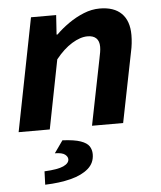

<svg xmlns="http://www.w3.org/2000/svg" viewBox="-53 -554 706 840"><g transform="rotate(-5 300.0 -134.5)"><path d="M15.7 0 113.4 -496.1H223.9L218.3 -410.8H222.3Q247 -435.4 278.9 -457.7Q310.8 -479.9 345.7 -494Q380.6 -508.1 415.8 -508.1Q478.5 -508.1 511.4 -475.5Q544.4 -443 544.4 -380.6Q544.4 -363.2 542.3 -344.1Q540.2 -325 536 -306.5L474.7 0H338L396 -289.6Q399.3 -305.2 401.4 -317.6Q403.5 -330 403.5 -341.2Q403.5 -366.4 390.4 -378.9Q377.4 -391.5 352.4 -391.5Q320.8 -391.5 283.7 -368.8Q246.7 -346.2 211.9 -302.6L152.5 0ZM111.5 239.1 113.6 180.5Q172.3 177.6 197.2 166.1Q222 154.5 222 136.9Q222 125.5 209.9 115.9Q197.9 106.3 165.5 105.8L203.5 52.1Q256 54.6 283.2 64.3Q310.5 73.9 320.4 89.1Q330.3 104.4 330.3 124Q330.3 162.7 301.8 187.3Q273.3 212 224 224.6Q174.6 237.2 111.5 239.1Z"/></g></svg>

Font: SourceCodeVF
Style: Italic
Weight: 200
Italic angle: -11°
Monospace: yes
Designer: Paul D. Hunt, Teo Tuominen
Foundry: Adobe
Version: Version 1.026;hotconv 1.1.0;makeotfexe 2.6.0